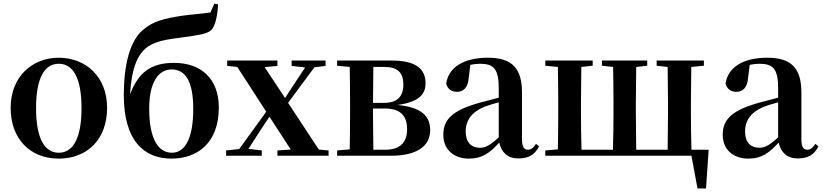

<svg xmlns="http://www.w3.org/2000/svg" viewBox="-20 -877 4631 1081"><path d="M311 16C469 16 583 -90 583 -270C583 -449 459 -552 311 -552C164 -552 40 -448 40 -270C40 -92 152 16 311 16ZM311 -17C230 -17 183 -100 183 -268C183 -437 230 -518 311 -518C392 -518 439 -437 439 -268C439 -100 392 -17 311 -17Z M948 -17C873 -17 820 -91 820 -266C820 -420 876 -486 946 -486C1020 -486 1068 -426 1068 -264C1068 -98 1022 -17 948 -17ZM946 16C1088 16 1212 -69 1212 -272C1212 -434 1112 -523 960 -523C832 -523 759 -471 712 -345C721 -499 757 -575 812 -614C860 -646 915 -655 1018 -668C1091 -679 1146 -684 1171 -709C1192 -734 1204 -784 1208 -852L1187 -857L1165 -807C1117 -799 1054 -796 1003 -788C906 -773 839 -758 782 -706C712 -646 677 -512 677 -342C677 -85 790 16 946 16Z M1622 -506 1698 -497 1633 -399 1585 -325 1470 -499 1542 -506V-536H1259V-506L1316 -500L1479 -248L1327 -38L1253 -30V0H1454V-30L1379 -39L1448 -146L1497 -220L1617 -35L1542 -30V0H1830V-30L1775 -35L1602 -298L1750 -498L1813 -506V-536H1622Z M1947 0H2177C2349 0 2402 -69 2402 -144C2402 -222 2355 -273 2218 -286C2347 -304 2376 -352 2376 -408C2376 -487 2324 -536 2187 -536H1878V-507L1949 -500C1950 -442 1951 -357 1951 -301V-235C1951 -179 1950 -94 1949 -36L1878 -30V0ZM2082 -500H2146C2220 -500 2251 -466 2251 -401C2251 -333 2216 -298 2143 -298H2080ZM2080 -266H2147C2236 -266 2272 -224 2272 -149C2272 -75 2232 -34 2150 -34H2082L2080 -235Z M2899 15C2955 15 2991 -5 3015 -53L2998 -67C2980 -41 2968 -34 2953 -34C2931 -34 2919 -48 2919 -95V-356C2919 -494 2861 -552 2728 -552C2587 -552 2505 -496 2492 -406C2500 -376 2522 -360 2553 -360C2587 -360 2615 -382 2619 -439L2628 -512C2648 -516 2665 -518 2683 -518C2760 -518 2788 -488 2788 -381V-327L2678 -298C2526 -255 2476 -204 2476 -118C2476 -34 2536 16 2620 16C2696 16 2737 -16 2791 -74C2804 -18 2838 15 2899 15ZM2788 -104C2739 -57 2710 -45 2683 -45C2634 -45 2602 -75 2602 -136C2602 -203 2639 -248 2710 -277C2730 -284 2758 -293 2788 -301Z M3050 0H3873L3907 184H3955L3970 -34H3873C3871 -91 3870 -178 3870 -235V-301C3870 -356 3871 -442 3872 -500L3943 -507V-536H3677V-507L3739 -500L3741 -301V-235L3739 -34H3562L3560 -235V-301L3562 -500L3624 -507V-536H3369V-507L3432 -500C3433 -443 3434 -357 3434 -301V-235C3434 -178 3433 -91 3431 -34H3254C3252 -91 3251 -178 3251 -235V-301C3251 -356 3252 -442 3253 -500L3317 -507V-536H3050V-507L3121 -500C3122 -442 3123 -357 3123 -301V-235C3123 -179 3122 -94 3121 -36L3050 -30Z M4472 15C4528 15 4564 -5 4588 -53L4571 -67C4553 -41 4541 -34 4526 -34C4504 -34 4492 -48 4492 -95V-356C4492 -494 4434 -552 4301 -552C4160 -552 4078 -496 4065 -406C4073 -376 4095 -360 4126 -360C4160 -360 4188 -382 4192 -439L4201 -512C4221 -516 4238 -518 4256 -518C4333 -518 4361 -488 4361 -381V-327L4251 -298C4099 -255 4049 -204 4049 -118C4049 -34 4109 16 4193 16C4269 16 4310 -16 4364 -74C4377 -18 4411 15 4472 15ZM4361 -104C4312 -57 4283 -45 4256 -45C4207 -45 4175 -75 4175 -136C4175 -203 4212 -248 4283 -277C4303 -284 4331 -293 4361 -301Z"/></svg>

Font: Noto Serif CJK HK
Style: Bold
Weight: 700
Designer: Ryoko NISHIZUKA 西塚涼子 (kana & ideographs); Frank Grießhammer (Latin, Greek & Cyrillic); Wenlong ZHANG 张文龙 (bopomofo); San
Foundry: Adobe
Version: Version 2.001;hotconv 1.1.0;makeotfexe 2.6.0